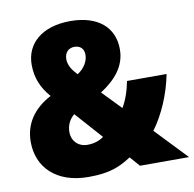

<svg xmlns="http://www.w3.org/2000/svg" viewBox="-81 -805 909 898"><g transform="rotate(-10 373.5 -356.5)"><path d="M310 -723C174 -723 97 -652 97 -553C97 -489 119 -440 159 -394C75 -350 30 -283 30 -198C30 -79 114 10 269 10C373 10 420 -13 473 -47L514 0H747L604 -150C653 -216 693 -308 711 -401H523C514 -353 499 -312 480 -280L394 -369C467 -416 516 -474 516 -553C516 -659 439 -723 310 -723ZM308 -601C333 -601 353 -587 353 -556C353 -525 334 -493 301 -472C278 -496 261 -522 261 -550C261 -585 283 -601 308 -601ZM253 -291 367 -163C350 -150 324 -139 290 -139C245 -139 216 -171 216 -211C216 -243 228 -270 253 -291Z"/></g></svg>

Font: Noto Sans Devanagari SemiCondensed Black
Style: Regular
Weight: 900
Width: 4
Designer: Jelle Bosma - Monotype Design Team
Foundry: Monotype Imaging Inc.
Version: Version 2.004